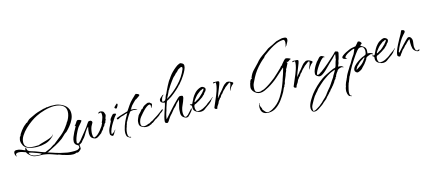

<svg xmlns="http://www.w3.org/2000/svg" viewBox="-59 -1089 4380 1954"><g transform="rotate(-15 2130.5 -112.0)"><path d="M583 88Q558 88 526.5 80Q495 72 471 64Q459 60 448.5 55Q438 50 424 50V49Q397 40 371 30.5Q345 21 317 16Q284 9 254 10Q224 11 196.5 4.5Q169 -2 142 -30Q137 -35 131 -42.5Q125 -50 124 -57Q107 -63 87 -69.5Q67 -76 48 -76Q39 -76 28.5 -72Q18 -68 18 -57Q18 -53 20 -48.5Q22 -44 23 -39H21Q20 -39 20 -41Q6 -55 6 -77Q6 -104 33 -104Q57 -104 78.5 -96Q100 -88 121 -78H122L123 -79V-81Q123 -89 126 -94.5Q129 -100 130 -105H131V-104Q136 -95 137.5 -85Q139 -75 146 -68Q157 -59 179 -53Q201 -47 214 -42Q220 -40 234.5 -34.5Q249 -29 266 -22.5Q283 -16 296.5 -11.5Q310 -7 314 -7Q329 -14 344 -20Q359 -26 374 -33Q384 -38 399 -49.5Q414 -61 424 -62L425 -64Q468 -97 510.5 -132Q553 -167 584 -213Q586 -216 588.5 -220.5Q591 -225 595 -226Q597 -237 605 -246Q613 -255 617 -264Q627 -282 634 -304.5Q641 -327 641 -348Q641 -382 622.5 -401.5Q604 -421 576 -429Q548 -437 519 -437Q473 -437 420 -422.5Q367 -408 326 -387Q299 -374 264 -349.5Q229 -325 196.5 -294Q164 -263 142.5 -228.5Q121 -194 121 -161Q121 -132 136 -117Q151 -102 174 -97Q197 -92 221 -92Q232 -92 244 -92.5Q256 -93 268 -93Q277 -98 303 -105Q329 -112 358.5 -121Q388 -130 409 -140.5Q430 -151 430 -161H433Q431 -151 423.5 -144.5Q416 -138 409 -131Q378 -103 336.5 -91.5Q295 -80 254 -80Q231 -80 201.5 -84Q172 -88 146.5 -100Q121 -112 109 -135Q103 -146 99 -159Q95 -172 95 -185Q95 -196 98 -205Q101 -214 103 -223L113 -233Q113 -240 121.5 -254Q130 -268 142.5 -284Q155 -300 167 -312.5Q179 -325 185 -329Q186 -330 187.5 -330.5Q189 -331 190 -332Q194 -337 200 -341.5Q206 -346 213 -346Q214 -349 218 -352.5Q222 -356 223 -357Q234 -368 239 -371.5Q244 -375 250 -378Q256 -381 269 -387Q294 -400 318 -410Q342 -420 369 -427Q372 -428 381 -430.5Q390 -433 398.5 -435.5Q407 -438 408 -439L414 -438L424 -441H432Q435 -446 441 -445Q447 -444 451 -444Q457 -444 466.5 -446Q476 -448 486 -448Q500 -447 513 -447Q526 -447 539 -446Q547 -446 555.5 -443.5Q564 -441 571 -439Q604 -429 631 -408Q658 -387 668 -352Q671 -339 671 -323Q671 -292 656 -260Q641 -228 618.5 -200Q596 -172 574 -151Q570 -147 564 -144.5Q558 -142 553 -137Q541 -127 531 -116Q521 -105 508 -95Q471 -68 430.5 -46.5Q390 -25 349 -5Q344 -3 340.5 -1.5Q337 0 331 0Q375 15 418 28.5Q461 42 506 50Q516 52 526.5 54.5Q537 57 547 57Q561 58 575.5 58.5Q590 59 604 59Q612 59 621 57.5Q630 56 637 55Q645 50 653 45Q661 40 661 30Q661 17 650.5 4.5Q640 -8 629.5 -18Q619 -28 619 -31V-32Q640 -17 651.5 -10.5Q663 -4 667 7Q671 18 671 47Q671 53 663 61.5Q655 70 645.5 76Q636 82 629 82Q626 82 623 81Q620 80 616 80Q609 85 600 86.5Q591 88 583 88ZM254 4Q257 3 265 1.5Q273 0 274 -3Q260 -9 235 -18.5Q210 -28 185.5 -36.5Q161 -45 147 -45Q152 -24 170.5 -13.5Q189 -3 212.5 0.5Q236 4 254 4Z M659 12Q654 12 651.5 10Q649 8 644 6Q620 -7 620 -36Q620 -57 629.5 -81.5Q639 -106 651 -129.5Q663 -153 672.5 -168.5Q682 -184 682 -187Q682 -186 681.5 -186.5Q681 -187 681 -187L673 -186Q673 -187 672 -187.5Q671 -188 671 -188Q674 -192 677.5 -195Q681 -198 684 -202Q691 -210 698.5 -224Q706 -238 718 -238Q723 -238 737 -233Q751 -228 751 -222Q751 -219 741 -207Q731 -195 720.5 -183Q710 -171 706 -166Q695 -150 681 -122Q667 -94 657 -66Q647 -38 647 -18Q647 -13 649 -9.5Q651 -6 651 -1H653Q676 -13 691.5 -32.5Q707 -52 722 -71Q737 -90 752.5 -108.5Q768 -127 782 -146Q787 -154 799.5 -172.5Q812 -191 818 -196Q821 -198 826.5 -198Q832 -198 836 -198Q843 -198 849 -192Q855 -186 855 -179Q855 -173 846.5 -160Q838 -147 835 -139Q828 -123 824 -101Q820 -79 820 -62Q820 -52 822.5 -38.5Q825 -25 836 -22V-23H840V-24Q856 -28 872.5 -42.5Q889 -57 904 -75Q919 -93 927 -106Q931 -111 934.5 -116Q938 -121 938 -127Q947 -134 947 -144Q947 -147 945 -147Q946 -153 949.5 -158Q953 -163 955 -169Q961 -182 965 -197Q969 -212 969 -226Q969 -232 968 -241.5Q967 -251 959 -251Q954 -251 949.5 -249Q945 -247 940 -247Q935 -247 935 -253Q940 -256 945 -258.5Q950 -261 955 -263Q974 -262 985.5 -255Q997 -248 1001 -228Q1002 -225 1003 -222Q1004 -219 1004 -216Q1004 -206 997.5 -194Q991 -182 992 -164L988 -162Q987 -159 984 -150.5Q981 -142 981 -139Q974 -136 968.5 -126.5Q963 -117 961 -109Q949 -102 945 -90.5Q941 -79 933 -72Q920 -60 913 -47Q900 -38 881.5 -24Q863 -10 847 -10Q841 -10 838 -11Q812 -19 801.5 -34Q791 -49 791 -76Q791 -93 794 -110Q797 -127 801 -143Q794 -142 782.5 -126.5Q771 -111 761 -94Q751 -77 746 -69Q733 -47 715 -30Q705 -20 701.5 -13Q698 -6 683 2Q677 5 671.5 8.5Q666 12 659 12Z M1125 -249Q1121 -249 1115 -254Q1109 -259 1109 -263Q1109 -265 1116 -272.5Q1123 -280 1131.5 -287.5Q1140 -295 1142 -297Q1150 -295 1150 -288Q1150 -284 1145.5 -274.5Q1141 -265 1135.5 -257Q1130 -249 1125 -249ZM1019 10Q1016 10 1013.5 8Q1011 6 1008 5Q1001 -1 998 -5Q995 -9 995 -19Q995 -51 1010 -80.5Q1025 -110 1038 -137Q1040 -139 1039 -141.5Q1038 -144 1038 -146Q1038 -155 1045.5 -166.5Q1053 -178 1063 -189Q1073 -200 1079 -205Q1085 -205 1097 -203.5Q1109 -202 1109 -194Q1109 -193 1099 -182Q1089 -171 1087 -168Q1074 -148 1056.5 -120.5Q1039 -93 1026 -64Q1013 -35 1013 -9Q1025 -11 1038.5 -23.5Q1052 -36 1059 -45H1060V-44Q1060 -40 1056 -36Q1052 -32 1050 -29Q1046 -22 1037.5 -6Q1029 10 1019 10Z M1192 74Q1187 74 1176 68Q1165 62 1161 58Q1154 50 1151.5 39Q1149 28 1149 18Q1149 -15 1164 -57Q1179 -99 1195 -128Q1197 -132 1203.5 -143Q1210 -154 1216 -165Q1222 -176 1222 -177L1204 -171L1198 -172V-171Q1188 -164 1172 -161Q1156 -158 1145 -153L1115 -138H1113Q1109 -138 1106.5 -142.5Q1104 -147 1104 -150Q1104 -153 1115 -157.5Q1126 -162 1141.5 -167Q1157 -172 1170.5 -176Q1184 -180 1188 -181Q1201 -184 1212 -188H1213V-189Q1220 -189 1228 -193Q1247 -221 1265.5 -248.5Q1284 -276 1308 -299L1330 -320Q1338 -327 1342 -332Q1346 -337 1356 -342Q1363 -341 1375.5 -335Q1388 -329 1388 -321Q1388 -318 1378.5 -311Q1369 -304 1359 -297.5Q1349 -291 1345 -288L1338 -286Q1326 -276 1316 -265Q1306 -254 1295 -243Q1289 -238 1285 -230Q1281 -222 1275 -216V-212Q1273 -211 1268.5 -206.5Q1264 -202 1264 -200Q1281 -199 1300 -197Q1319 -195 1332 -181Q1332 -181 1332 -181Q1321 -184 1311.5 -186.5Q1302 -189 1291 -189Q1271 -189 1254 -183Q1254 -183 1248 -174Q1242 -165 1235.5 -156.5Q1229 -148 1229 -147Q1226 -143 1217 -127.5Q1208 -112 1200.5 -97.5Q1193 -83 1192 -82Q1192 -77 1189 -69Q1186 -61 1184 -56L1183 -55V-54Q1183 -48 1180 -41Q1177 -34 1175 -29Q1166 -2 1166 27Q1166 35 1168.5 47Q1171 59 1180 64Q1182 65 1189.5 66Q1197 67 1197 70Q1197 74 1192 74ZM1333 -181Q1332 -181 1332 -181Q1332 -181 1333 -181Z M1375 11Q1358 11 1337.5 2Q1317 -7 1308 -23Q1304 -32 1304 -45Q1304 -64 1307 -75.5Q1310 -87 1315.5 -97.5Q1321 -108 1328 -124Q1329 -126 1335.5 -133Q1342 -140 1349.5 -147.5Q1357 -155 1359 -158L1369 -171Q1372 -176 1376.5 -176.5Q1381 -177 1384 -179Q1392 -193 1406 -203Q1412 -207 1429 -215Q1446 -223 1452 -223Q1457 -223 1461 -221Q1465 -219 1469 -219L1471 -220Q1473 -213 1480.5 -210Q1488 -207 1488 -196Q1488 -193 1484 -185Q1480 -177 1475.5 -169.5Q1471 -162 1468 -162Q1469 -168 1471 -173.5Q1473 -179 1473 -185Q1473 -190 1470 -195.5Q1467 -201 1461 -201Q1449 -201 1432 -189Q1415 -177 1400 -161.5Q1385 -146 1377 -137Q1362 -120 1347.5 -102Q1333 -84 1327 -62Q1325 -54 1323.5 -47Q1322 -40 1322 -31Q1324 -28 1324 -24.5Q1324 -21 1326 -17Q1331 -9 1339 -5.5Q1347 -2 1356 -2Q1374 -2 1389 -9Q1404 -16 1413 -16Q1420 -21 1427 -24.5Q1434 -28 1441 -32Q1446 -32 1454.5 -38.5Q1463 -45 1467 -47Q1489 -60 1509 -73Q1529 -86 1549 -102Q1553 -105 1562.5 -113Q1572 -121 1576 -122Q1575 -122 1576 -123Q1579 -122 1579 -117Q1579 -107 1563 -96.5Q1547 -86 1540 -81Q1537 -78 1534 -73Q1531 -68 1526 -68L1525 -65Q1518 -61 1506.5 -53Q1495 -45 1493 -44Q1486 -42 1481 -38.5Q1476 -35 1470 -30Q1462 -25 1454.5 -18Q1447 -11 1437 -11Q1437 -10 1436.5 -10Q1436 -10 1436 -10Q1435 -4 1428 -2.5Q1421 -1 1417 1Q1407 7 1397.5 9Q1388 11 1375 11Z M1593 27Q1584 27 1576 23Q1568 19 1568 9Q1568 -10 1575.5 -38Q1583 -66 1593 -94.5Q1603 -123 1610.5 -146.5Q1618 -170 1618 -180V-181H1613Q1601 -181 1588.5 -189.5Q1576 -198 1576 -211Q1576 -224 1586 -234Q1596 -244 1605 -251Q1609 -253 1612.5 -256.5Q1616 -260 1620 -260L1627 -263V-262Q1627 -261 1619 -252.5Q1611 -244 1609 -242Q1605 -236 1600.5 -222Q1596 -208 1596 -201Q1596 -195 1600 -194Q1604 -193 1608 -193Q1612 -193 1618 -197Q1624 -201 1626 -199Q1626 -200 1631.5 -210Q1637 -220 1638 -221V-225Q1642 -234 1646 -245Q1650 -256 1657 -264V-265Q1662 -276 1671 -295Q1680 -314 1691 -336Q1702 -358 1713 -376Q1724 -394 1731 -401Q1731 -403 1739 -413.5Q1747 -424 1749 -427Q1759 -442 1779 -462Q1799 -482 1821 -499.5Q1843 -517 1858 -522L1872 -527Q1886 -523 1897 -515.5Q1908 -508 1908 -492Q1908 -473 1896 -447Q1884 -421 1868 -397Q1852 -373 1841 -358Q1834 -348 1825.5 -339.5Q1817 -331 1810 -320Q1803 -316 1798 -309.5Q1793 -303 1788 -298Q1782 -292 1767 -278Q1752 -264 1733.5 -249Q1715 -234 1699.5 -222.5Q1684 -211 1678 -210L1677 -209Q1670 -202 1662 -199.5Q1654 -197 1647 -192Q1643 -188 1638 -175.5Q1633 -163 1629 -149.5Q1625 -136 1622 -129Q1618 -118 1615.5 -105.5Q1613 -93 1608 -83L1602 -62Q1601 -58 1598 -45.5Q1595 -33 1593.5 -22Q1592 -11 1593 -11Q1595 -12 1611.5 -31Q1628 -50 1653 -78.5Q1678 -107 1704.5 -135Q1731 -163 1752 -183Q1773 -203 1781 -204H1786Q1800 -204 1808 -200.5Q1816 -197 1813 -178Q1802 -141 1784.5 -104.5Q1767 -68 1767 -29Q1767 -24 1768.5 -13Q1770 -2 1774.5 6.5Q1779 15 1786 15Q1799 15 1813.5 1Q1828 -13 1842 -30Q1856 -47 1866 -55V-44Q1864 -41 1862 -37Q1860 -33 1858 -29Q1851 -19 1836.5 -3Q1822 13 1812 21Q1809 23 1803 24Q1797 25 1793 25Q1788 25 1784 23Q1780 21 1775 19Q1741 3 1741 -35Q1741 -54 1742.5 -70Q1744 -86 1749 -104Q1754 -121 1757.5 -138Q1761 -155 1765 -172L1733 -141Q1728 -137 1724.5 -130.5Q1721 -124 1716 -119Q1711 -112 1704 -107Q1697 -102 1691 -95Q1682 -86 1674.5 -74.5Q1667 -63 1658 -54Q1651 -47 1644.5 -40Q1638 -33 1632 -25Q1628 -20 1621 -8.5Q1614 3 1606.5 14Q1599 25 1593 27ZM1651 -212H1654Q1725 -256 1787 -320.5Q1849 -385 1881 -463Q1883 -470 1882.5 -473Q1882 -476 1882 -483Q1882 -486 1876.5 -485.5Q1871 -485 1868 -486Q1861 -482 1850 -477Q1839 -472 1833 -467Q1831 -466 1830.5 -464Q1830 -462 1829 -460L1816 -448Q1813 -445 1809.5 -442.5Q1806 -440 1803 -438Q1799 -434 1796.5 -430.5Q1794 -427 1790 -423Q1786 -419 1782.5 -416Q1779 -413 1774 -409Q1771 -407 1762.5 -396Q1754 -385 1743.5 -370.5Q1733 -356 1724.5 -344Q1716 -332 1714 -328Q1713 -327 1711.5 -324Q1710 -321 1708 -320Q1708 -315 1705 -315L1706 -311H1703Q1702 -307 1696 -297.5Q1690 -288 1686 -288Q1686 -287 1686.5 -287Q1687 -287 1687 -287V-286Q1687 -285 1682 -274Q1677 -263 1670 -249Q1663 -235 1657.5 -224.5Q1652 -214 1651 -212Z M1951 5Q1926 5 1901 -11Q1876 -27 1876 -55Q1876 -60 1876.5 -65Q1877 -70 1877 -74Q1877 -80 1868 -84.5Q1859 -89 1859 -95Q1860 -96 1862 -96Q1866 -96 1870 -94.5Q1874 -93 1878 -93Q1881 -93 1885 -95Q1887 -97 1893.5 -113Q1900 -129 1913 -152Q1926 -175 1946 -196.5Q1966 -218 1994 -230Q2000 -232 2006.5 -234.5Q2013 -237 2019 -237Q2030 -237 2042.5 -228.5Q2055 -220 2055 -208Q2055 -201 2052 -195.5Q2049 -190 2046 -184L2041 -181Q2038 -176 2030.5 -167.5Q2023 -159 2023 -155Q2023 -155 2022.5 -155Q2022 -155 2022 -154L2018 -153Q2012 -149 2008 -143Q2004 -137 1999 -134Q1980 -121 1961.5 -109Q1943 -97 1922 -87Q1918 -85 1913 -84Q1908 -83 1905 -79Q1901 -73 1899.5 -65Q1898 -57 1898 -49Q1898 -37 1904 -22.5Q1910 -8 1925 -8Q1927 -8 1928.5 -8.5Q1930 -9 1931 -9Q1937 -9 1942.5 -10Q1948 -11 1954 -12L1960 -15H1961Q1966 -15 1980.5 -22.5Q1995 -30 2009 -38.5Q2023 -47 2026 -50Q2028 -51 2029.5 -53Q2031 -55 2032 -56Q2049 -69 2067 -81Q2085 -93 2101 -109V-108H2103Q2102 -103 2095.5 -98Q2089 -93 2086 -88Q2075 -68 2051 -50Q2027 -32 2007 -19Q2000 -14 1993.5 -8.5Q1987 -3 1979 0Q1964 5 1951 5ZM1912 -105Q1920 -105 1927.5 -111.5Q1935 -118 1939 -119L1940 -118V-119Q1959 -128 1976.5 -144Q1994 -160 2009 -175H2011Q2011 -181 2020 -188.5Q2029 -196 2029 -201Q2031 -203 2033 -207.5Q2035 -212 2035 -214Q2032 -216 2026 -216Q2021 -214 2013 -209Q2005 -204 1999 -204Q1999 -203 1989.5 -196Q1980 -189 1970 -181Q1960 -173 1957 -170Q1952 -165 1941 -152Q1930 -139 1921 -126Q1912 -113 1912 -106Z M2112 19Q2106 19 2100 15.5Q2094 12 2092 5Q2092 4 2092.5 0.5Q2093 -3 2094 -3L2142 -116Q2149 -133 2157 -156.5Q2165 -180 2169.5 -203.5Q2174 -227 2172 -244Q2166 -244 2159 -242Q2152 -240 2146 -240Q2144 -240 2144 -243Q2144 -246 2146.5 -249.5Q2149 -253 2156 -252Q2158 -251 2165 -251Q2177 -251 2192 -250.5Q2207 -250 2208 -237Q2208 -232 2201.5 -214Q2195 -196 2185.5 -173Q2176 -150 2168 -129.5Q2160 -109 2157 -99Q2152 -89 2152 -85H2155Q2163 -98 2173.5 -108.5Q2184 -119 2192 -132Q2198 -136 2210 -151.5Q2222 -167 2235.5 -183.5Q2249 -200 2261 -207Q2263 -208 2270 -212.5Q2277 -217 2278 -218Q2281 -218 2284.5 -218.5Q2288 -219 2291 -219Q2294 -219 2296.5 -218.5Q2299 -218 2302 -218Q2305 -218 2315 -213.5Q2325 -209 2334 -203.5Q2343 -198 2343 -195Q2343 -186 2336 -181.5Q2329 -177 2324 -172Q2317 -163 2308.5 -152.5Q2300 -142 2298 -130L2297 -125L2296 -124Q2296 -124 2295.5 -125Q2295 -126 2294 -126L2293 -125Q2293 -145 2303 -163.5Q2313 -182 2313 -201Q2313 -206 2309 -206Q2302 -206 2290 -197.5Q2278 -189 2268 -180.5Q2258 -172 2256 -172Q2254 -168 2244.5 -159Q2235 -150 2231 -147Q2224 -141 2218.5 -133Q2213 -125 2207 -117Q2206 -116 2203 -114Q2200 -112 2198 -110Q2194 -103 2188 -97Q2186 -93 2184.5 -89Q2183 -85 2179 -81L2174 -80Q2170 -72 2164 -65.5Q2158 -59 2153 -52Q2149 -45 2146.5 -37Q2144 -29 2139 -23Q2133 -15 2126.5 -4.5Q2120 6 2120 17H2119Q2115 19 2112 19Z M2615 193Q2576 193 2556 175Q2536 157 2536 117Q2536 106 2538 96Q2540 86 2543 75H2546V77H2548V78Q2544 83 2544 91Q2544 106 2552 119Q2560 132 2560 147Q2560 149 2561 148Q2570 160 2582 173Q2594 186 2610 186Q2621 186 2632.5 181Q2644 176 2654 172Q2719 137 2758 76Q2797 15 2822 -52Q2823 -55 2826.5 -64.5Q2830 -74 2833.5 -83.5Q2837 -93 2837 -93H2836Q2847 -120 2855.5 -149Q2864 -178 2872 -206V-211L2871 -212V-213Q2825 -170 2778 -129Q2731 -88 2676 -57Q2654 -45 2631 -34.5Q2608 -24 2582 -24Q2563 -24 2544 -35Q2525 -46 2512.5 -63.5Q2500 -81 2500 -101Q2500 -105 2502 -117Q2504 -129 2507 -140Q2510 -151 2513 -152L2512 -157Q2517 -165 2520.5 -174.5Q2524 -184 2535 -185L2536 -183Q2538 -189 2536 -195Q2553 -239 2578.5 -265Q2604 -291 2635 -324Q2640 -329 2644.5 -335Q2649 -341 2654 -346Q2674 -367 2699.5 -385Q2725 -403 2749 -419Q2757 -424 2763.5 -430Q2770 -436 2777 -440Q2789 -447 2802.5 -452.5Q2816 -458 2828 -464Q2834 -467 2846 -473.5Q2858 -480 2870.5 -486Q2883 -492 2888 -492V-490L2889 -492Q2893 -493 2904 -496Q2915 -499 2926.5 -501.5Q2938 -504 2940 -504Q2949 -504 2960.5 -503.5Q2972 -503 2980.5 -498.5Q2989 -494 2989 -481Q2989 -466 2981 -452.5Q2973 -439 2966 -425Q2965 -424 2964 -421.5Q2963 -419 2961 -417Q2960 -417 2959 -416.5Q2958 -416 2956 -416Q2956 -413 2954.5 -409.5Q2953 -406 2950 -405V-406H2949V-407Q2955 -415 2958.5 -431Q2962 -447 2962 -457Q2962 -466 2958.5 -475.5Q2955 -485 2944 -485L2941 -484Q2908 -483 2873.5 -468.5Q2839 -454 2806.5 -433.5Q2774 -413 2748 -393Q2742 -388 2734 -383Q2726 -378 2721 -371L2714 -361Q2710 -357 2705.5 -353.5Q2701 -350 2697 -347Q2689 -340 2681 -332.5Q2673 -325 2665 -317Q2637 -289 2613 -257.5Q2589 -226 2571 -191Q2555 -159 2544 -136.5Q2533 -114 2533 -76Q2533 -51 2548 -43.5Q2563 -36 2585 -36Q2585 -36 2593.5 -39Q2602 -42 2611.5 -44.5Q2621 -47 2622 -47Q2638 -53 2664.5 -69Q2691 -85 2716.5 -104Q2742 -123 2756 -134Q2779 -153 2800.5 -174.5Q2822 -196 2844 -216Q2849 -221 2853 -227.5Q2857 -234 2864 -235Q2867 -240 2878 -253.5Q2889 -267 2901 -280Q2913 -293 2916 -294Q2922 -296 2926 -296Q2930 -296 2940.5 -293Q2951 -290 2961 -285.5Q2971 -281 2971 -276Q2960 -274 2949 -264.5Q2938 -255 2928 -255V-256Q2928 -257 2928.5 -258Q2929 -259 2929 -259Q2929 -260 2928.5 -260Q2928 -260 2928 -260V-261H2926V-260H2925Q2923 -258 2923 -255Q2923 -252 2925 -250.5Q2927 -249 2928 -247H2929Q2927 -243 2920.5 -229Q2914 -215 2907.5 -203Q2901 -191 2898 -190Q2898 -177 2893 -168.5Q2888 -160 2884 -149Q2882 -144 2880.5 -138Q2879 -132 2877 -127Q2873 -114 2865.5 -100Q2858 -86 2854 -73Q2852 -63 2850 -56Q2849 -48 2843 -41Q2837 -34 2837 -24Q2827 -14 2822 0.5Q2817 15 2810 27Q2791 62 2762.5 101Q2734 140 2697 166.5Q2660 193 2615 193Z M2947 19Q2941 19 2935 15.5Q2929 12 2927 5Q2927 4 2927.5 0.5Q2928 -3 2929 -3L2977 -116Q2984 -133 2992 -156.5Q3000 -180 3004.5 -203.5Q3009 -227 3007 -244Q3001 -244 2994 -242Q2987 -240 2981 -240Q2979 -240 2979 -243Q2979 -246 2981.5 -249.5Q2984 -253 2991 -252Q2993 -251 3000 -251Q3012 -251 3027 -250.5Q3042 -250 3043 -237Q3043 -232 3036.5 -214Q3030 -196 3020.5 -173Q3011 -150 3003 -129.5Q2995 -109 2992 -99Q2987 -89 2987 -85H2990Q2998 -98 3008.5 -108.5Q3019 -119 3027 -132Q3033 -136 3045 -151.5Q3057 -167 3070.5 -183.5Q3084 -200 3096 -207Q3098 -208 3105 -212.5Q3112 -217 3113 -218Q3116 -218 3119.5 -218.5Q3123 -219 3126 -219Q3129 -219 3131.5 -218.5Q3134 -218 3137 -218Q3140 -218 3150 -213.5Q3160 -209 3169 -203.5Q3178 -198 3178 -195Q3178 -186 3171 -181.5Q3164 -177 3159 -172Q3152 -163 3143.5 -152.5Q3135 -142 3133 -130L3132 -125L3131 -124Q3131 -124 3130.5 -125Q3130 -126 3129 -126L3128 -125Q3128 -145 3138 -163.5Q3148 -182 3148 -201Q3148 -206 3144 -206Q3137 -206 3125 -197.5Q3113 -189 3103 -180.5Q3093 -172 3091 -172Q3089 -168 3079.5 -159Q3070 -150 3066 -147Q3059 -141 3053.5 -133Q3048 -125 3042 -117Q3041 -116 3038 -114Q3035 -112 3033 -110Q3029 -103 3023 -97Q3021 -93 3019.5 -89Q3018 -85 3014 -81L3009 -80Q3005 -72 2999 -65.5Q2993 -59 2988 -52Q2984 -45 2981.5 -37Q2979 -29 2974 -23Q2968 -15 2961.5 -4.5Q2955 6 2955 17H2954Q2950 19 2947 19Z M3072 303Q3052 303 3044 290Q3036 277 3036 260Q3036 240 3044.5 219Q3053 198 3063 181Q3072 167 3081 152.5Q3090 138 3100 125Q3125 92 3162 56.5Q3199 21 3233 -2Q3257 -19 3283.5 -31.5Q3310 -44 3336 -57V-56L3337 -57Q3346 -61 3358.5 -66.5Q3371 -72 3380 -72Q3385 -74 3386 -76Q3391 -82 3394.5 -94.5Q3398 -107 3401.5 -121Q3405 -135 3408 -142Q3412 -147 3413 -153Q3414 -155 3413.5 -158.5Q3413 -162 3414 -165Q3416 -176 3418 -185Q3420 -194 3421 -207Q3413 -205 3402.5 -191.5Q3392 -178 3384 -171Q3374 -161 3363.5 -152Q3353 -143 3342 -132Q3332 -123 3316 -106Q3300 -89 3281 -71.5Q3262 -54 3244 -42Q3226 -30 3213 -30Q3202 -30 3188.5 -39Q3175 -48 3170 -58L3171 -59Q3170 -62 3170 -69Q3170 -86 3178.5 -107Q3187 -128 3199 -148Q3211 -168 3221 -181Q3225 -185 3228.5 -188Q3232 -191 3235 -195Q3243 -205 3252.5 -215.5Q3262 -226 3276 -226Q3281 -226 3295 -219Q3309 -212 3309 -207Q3309 -205 3307 -205Q3305 -205 3302.5 -206Q3300 -207 3298 -207Q3288 -207 3270 -188Q3252 -169 3233 -142Q3214 -115 3201.5 -90.5Q3189 -66 3189 -55Q3189 -49 3195 -49Q3205 -49 3216.5 -56Q3228 -63 3235 -69H3237Q3281 -101 3321.5 -136.5Q3362 -172 3402 -209Q3409 -215 3414.5 -222Q3420 -229 3427 -234Q3435 -233 3446 -229Q3457 -225 3457 -214Q3457 -209 3455.5 -204.5Q3454 -200 3453 -195Q3451 -185 3448.5 -175Q3446 -165 3443 -155Q3442 -149 3439 -143.5Q3436 -138 3434 -132Q3433 -126 3432 -119.5Q3431 -113 3429 -107Q3428 -103 3422.5 -93Q3417 -83 3417 -79Q3417 -75 3422.5 -75.5Q3428 -76 3430 -76Q3450 -76 3460 -67Q3470 -58 3471 -58Q3469 -57 3466 -57Q3463 -57 3461 -56Q3460 -60 3456 -61Q3452 -62 3448 -62Q3442 -62 3430.5 -58.5Q3419 -55 3409.5 -48.5Q3400 -42 3400 -34Q3396 -32 3386 -17Q3376 -2 3374 3Q3373 5 3373 8Q3373 11 3372 13Q3371 17 3365 21Q3359 25 3359 37Q3354 39 3346.5 48.5Q3339 58 3339 63L3336 65V66L3337 68Q3335 69 3332.5 71Q3330 73 3330 76Q3326 78 3320.5 88Q3315 98 3310 99V102L3303 107V110Q3299 113 3289.5 124Q3280 135 3278 136V140Q3275 143 3275 144Q3271 145 3267.5 149.5Q3264 154 3261 154L3262 157Q3261 158 3258 161Q3255 164 3254 166H3252Q3250 171 3242.5 178Q3235 185 3230 190Q3226 195 3222 200.5Q3218 206 3213 211Q3206 218 3197 224Q3188 230 3180 238L3169 249Q3164 254 3158.5 257.5Q3153 261 3148 265Q3132 276 3112 289.5Q3092 303 3072 303ZM3063 295Q3068 295 3072 293.5Q3076 292 3080 291L3081 290V291Q3085 289 3099 280.5Q3113 272 3126 263.5Q3139 255 3139 253Q3151 245 3161.5 234.5Q3172 224 3182 214Q3193 204 3204 193.5Q3215 183 3224 172Q3230 164 3235.5 156Q3241 148 3247 141Q3255 130 3264.5 119.5Q3274 109 3282 99Q3291 87 3299 74.5Q3307 62 3315 50L3339 15Q3341 11 3342.5 7.5Q3344 4 3346 0Q3349 -6 3356 -16.5Q3363 -27 3369 -38Q3375 -49 3375 -54Q3375 -56 3374 -56Q3371 -54 3356.5 -48.5Q3342 -43 3328.5 -37.5Q3315 -32 3314 -30Q3310 -29 3293 -17.5Q3276 -6 3258.5 6Q3241 18 3235 23Q3218 37 3200.5 53Q3183 69 3166 85Q3160 90 3156 96.5Q3152 103 3147 109Q3144 112 3133 124Q3122 136 3121 140Q3117 142 3108 155Q3099 168 3089.5 185Q3080 202 3071.5 217.5Q3063 233 3060 239V242Q3056 246 3055 257.5Q3054 269 3054 274Q3054 278 3055 286.5Q3056 295 3063 295Z M3472 249Q3471 249 3468 248.5Q3465 248 3464 246Q3451 246 3444 235Q3437 224 3434 210Q3431 196 3431 186Q3431 178 3433 168.5Q3435 159 3436 151Q3440 146 3441.5 138Q3443 130 3444 124Q3448 111 3453 99Q3458 87 3464 76Q3466 70 3468 68V65Q3473 59 3475 52Q3477 45 3480 38Q3485 27 3491 16.5Q3497 6 3503 -4Q3511 -17 3519 -29.5Q3527 -42 3534 -55Q3538 -60 3543 -66.5Q3548 -73 3550 -78Q3559 -96 3575 -121Q3591 -146 3604 -163L3603 -165L3606 -169Q3608 -177 3615 -190Q3622 -203 3622 -210V-211H3621Q3612 -211 3594.5 -204.5Q3577 -198 3558 -188Q3539 -178 3526 -167Q3513 -156 3513 -147Q3513 -141 3517.5 -137.5Q3522 -134 3526 -131V-130Q3525 -130 3525 -129Q3516 -131 3499 -136.5Q3482 -142 3482 -154Q3482 -163 3497 -174.5Q3512 -186 3533 -197Q3554 -208 3573 -215.5Q3592 -223 3601 -224Q3604 -225 3613.5 -226.5Q3623 -228 3632 -229.5Q3641 -231 3641 -231Q3649 -241 3658 -250Q3667 -259 3674 -269H3675L3676 -271L3681 -270L3682 -271Q3690 -271 3699.5 -262Q3709 -253 3709 -245Q3709 -238 3700 -235Q3691 -232 3691 -225Q3691 -221 3704 -215Q3717 -209 3730 -196.5Q3743 -184 3743 -159Q3743 -152 3741.5 -145.5Q3740 -139 3741 -131L3739 -129Q3740 -129 3740 -128.5Q3740 -128 3740 -128Q3743 -128 3746.5 -128.5Q3750 -129 3753 -129Q3758 -129 3770 -125.5Q3782 -122 3786 -119Q3789 -117 3790.5 -113.5Q3792 -110 3795 -108V-107L3792 -106Q3786 -108 3781.5 -110.5Q3777 -113 3771 -113Q3767 -113 3762.5 -111.5Q3758 -110 3754 -108Q3740 -104 3727.5 -97Q3715 -90 3712 -73Q3708 -70 3706.5 -69Q3705 -68 3704 -62Q3697 -55 3692.5 -47.5Q3688 -40 3682 -33Q3676 -26 3669.5 -20Q3663 -14 3657 -7Q3653 -3 3650 0.5Q3647 4 3644 8Q3641 12 3631 17.5Q3621 23 3610.5 27.5Q3600 32 3595 32Q3586 32 3576.5 22.5Q3567 13 3567 3Q3567 -19 3587 -40.5Q3607 -62 3633.5 -79.5Q3660 -97 3677 -105Q3682 -107 3697.5 -113Q3713 -119 3715 -121Q3721 -127 3723.5 -140Q3726 -153 3726 -162Q3726 -180 3718 -194Q3710 -208 3688 -208Q3673 -208 3661 -198Q3656 -194 3646.5 -182.5Q3637 -171 3628 -158.5Q3619 -146 3614 -139Q3584 -96 3557 -51.5Q3530 -7 3509 41Q3508 42 3506.5 45Q3505 48 3503 49Q3503 50 3498 62.5Q3493 75 3488 88Q3483 101 3482 104Q3481 106 3479.5 108Q3478 110 3477 112Q3476 119 3473.5 125Q3471 131 3469 138Q3465 155 3460 174.5Q3455 194 3455 212Q3455 217 3456 223.5Q3457 230 3459 235Q3461 239 3468 242Q3475 245 3475 247Q3475 249 3472 249ZM3593 1Q3597 1 3601 -3Q3624 -17 3638 -26.5Q3652 -36 3664.5 -48.5Q3677 -61 3693 -85Q3695 -87 3697 -90Q3699 -93 3699 -96Q3699 -98 3697 -100Q3684 -90 3669.5 -82Q3655 -74 3642 -63Q3633 -56 3625 -46.5Q3617 -37 3607 -30Q3607 -27 3599 -15Q3591 -3 3589 -1Q3591 1 3593 1Z M3872 5Q3847 5 3822 -11Q3797 -27 3797 -55Q3797 -60 3797.5 -65Q3798 -70 3798 -74Q3798 -80 3789 -84.5Q3780 -89 3780 -95Q3781 -96 3783 -96Q3787 -96 3791 -94.5Q3795 -93 3799 -93Q3802 -93 3806 -95Q3808 -97 3814.5 -113Q3821 -129 3834 -152Q3847 -175 3867 -196.5Q3887 -218 3915 -230Q3921 -232 3927.5 -234.5Q3934 -237 3940 -237Q3951 -237 3963.5 -228.5Q3976 -220 3976 -208Q3976 -201 3973 -195.5Q3970 -190 3967 -184L3962 -181Q3959 -176 3951.5 -167.5Q3944 -159 3944 -155Q3944 -155 3943.5 -155Q3943 -155 3943 -154L3939 -153Q3933 -149 3929 -143Q3925 -137 3920 -134Q3901 -121 3882.5 -109Q3864 -97 3843 -87Q3839 -85 3834 -84Q3829 -83 3826 -79Q3822 -73 3820.5 -65Q3819 -57 3819 -49Q3819 -37 3825 -22.5Q3831 -8 3846 -8Q3848 -8 3849.5 -8.5Q3851 -9 3852 -9Q3858 -9 3863.5 -10Q3869 -11 3875 -12L3881 -15H3882Q3887 -15 3901.5 -22.5Q3916 -30 3930 -38.5Q3944 -47 3947 -50Q3949 -51 3950.5 -53Q3952 -55 3953 -56Q3970 -69 3988 -81Q4006 -93 4022 -109V-108H4024Q4023 -103 4016.5 -98Q4010 -93 4007 -88Q3996 -68 3972 -50Q3948 -32 3928 -19Q3921 -14 3914.5 -8.5Q3908 -3 3900 0Q3885 5 3872 5ZM3833 -105Q3841 -105 3848.5 -111.5Q3856 -118 3860 -119L3861 -118V-119Q3880 -128 3897.5 -144Q3915 -160 3930 -175H3932Q3932 -181 3941 -188.5Q3950 -196 3950 -201Q3952 -203 3954 -207.5Q3956 -212 3956 -214Q3953 -216 3947 -216Q3942 -214 3934 -209Q3926 -204 3920 -204Q3920 -203 3910.5 -196Q3901 -189 3891 -181Q3881 -173 3878 -170Q3873 -165 3862 -152Q3851 -139 3842 -126Q3833 -113 3833 -106Z M4049 -14Q4043 -14 4035.5 -20Q4028 -26 4028 -32Q4028 -51 4038 -78Q4048 -105 4062.5 -134Q4077 -163 4091.5 -189Q4106 -215 4116 -232Q4121 -241 4124.5 -251Q4128 -261 4135 -269Q4143 -268 4153.5 -264Q4164 -260 4164 -249Q4164 -241 4154.5 -231.5Q4145 -222 4140 -216Q4118 -191 4100.5 -162Q4083 -133 4069 -103Q4066 -97 4064 -91.5Q4062 -86 4060 -81Q4058 -76 4055 -71.5Q4052 -67 4052 -62Q4052 -60 4053 -57Q4054 -54 4057 -54Q4065 -62 4082 -81.5Q4099 -101 4119 -122.5Q4139 -144 4155.5 -160Q4172 -176 4178 -179Q4180 -180 4182 -180.5Q4184 -181 4186 -181Q4202 -181 4211 -166.5Q4220 -152 4220 -138Q4220 -122 4217 -107Q4214 -92 4214 -77Q4214 -65 4219 -46Q4224 -27 4240 -27Q4244 -29 4249 -31Q4254 -33 4258 -33Q4261 -33 4261 -29Q4261 -24 4255.5 -21Q4250 -18 4246 -18Q4231 -18 4215 -31.5Q4199 -45 4195 -59Q4191 -74 4189.5 -89.5Q4188 -105 4188 -120Q4188 -127 4189.5 -140.5Q4191 -154 4191 -158Q4185 -158 4175 -149.5Q4165 -141 4156 -131.5Q4147 -122 4143 -117Q4141 -115 4137.5 -113Q4134 -111 4131 -108Q4127 -103 4122 -96.5Q4117 -90 4112 -85Q4110 -83 4103.5 -78Q4097 -73 4095 -70Q4090 -60 4082 -51Q4074 -42 4067 -32Q4065 -29 4063 -24.5Q4061 -20 4058 -18Q4055 -14 4049 -14Z"/></g></svg>

Font: Qwitcher Grypen
Style: Regular
Weight: 400
Designer: Robert E. Leuschke
Foundry: Robert E. Leuschke
Version: Version 1.100; ttfautohint (v1.8.3)